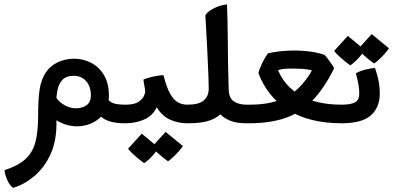

<svg xmlns="http://www.w3.org/2000/svg" viewBox="-40 -562 1809 883"><path d="M20.5 301.8Q5.4 292 -5.6 268.1Q-16.6 244.1 -19.5 220.7Q44.4 199.7 77.6 168.9Q110.8 138.2 123 90.8Q135.3 43.5 135.3 -26.9Q135.3 -106.9 142.6 -153.1Q149.9 -199.2 172.9 -231.9Q192.9 -260.7 227.5 -276.4Q262.2 -292 300.3 -292Q342.3 -292 378.9 -273.2Q415.5 -254.4 438.2 -216.6Q460.9 -178.7 460.9 -121.6Q460.9 -75.7 439.9 -44.4Q418.9 -13.2 385.3 2.9Q351.6 19 314 19Q273.4 19 235.1 0Q196.8 -19 172.4 -58.1L206.5 -145Q214.8 -106.4 245.8 -85.2Q276.9 -64 307.6 -64Q339.4 -64 358.6 -78.4Q377.9 -92.8 377.9 -123Q377.9 -164.6 356.2 -189Q334.5 -213.4 298.8 -213.4Q265.6 -213.4 248 -195.6Q230.5 -177.7 224.4 -147.7Q218.3 -117.7 218.3 -80.6Q218.3 -59.6 219 -37.4Q219.7 -15.1 219.7 6.3Q219.7 89.4 191.2 149.9Q162.6 210.4 117.2 248.5Q71.8 286.6 20.5 301.8ZM537.6 4.9Q498 4.9 473.9 -1.2Q449.7 -7.3 434.3 -18.1Q418.9 -28.8 404.8 -43.5L447.8 -115.2Q460.4 -95.7 479.2 -88.1Q498 -80.6 537.6 -80.6H547.4V4.9Z M527.8 4.9V-80.6H537.6Q578.1 -80.6 597.4 -94Q616.7 -107.4 622.3 -121.8Q627.9 -136.2 627.9 -139.2Q627.9 -143.1 626 -155.8Q624 -168.5 621.8 -180.9Q619.6 -193.4 619.6 -195.8Q633.3 -202.6 661.9 -209.2Q690.4 -215.8 711.9 -216.3Q725.6 -161.1 742.2 -131.6Q758.8 -102.1 778.6 -91.3Q798.3 -80.6 820.8 -80.6H830.6V4.9H820.8Q779.3 4.9 742.7 -11.5Q706.1 -27.8 680.7 -68.8Q662.6 -29.8 623.3 -12.5Q584 4.9 537.6 4.9ZM732.4 179.7Q706.5 161.1 684.3 140.6Q662.1 120.1 659.2 113.3L721.7 44.4L801.3 109.9Q781.2 137.2 759.5 157.5Q737.8 177.7 732.4 179.7ZM622.6 188Q596.7 169.4 574.7 149.2Q552.7 128.9 549.3 121.6L611.8 52.7L691.4 118.7Q664.1 153.3 646 169.9Q627.9 186.5 622.6 188Z M811 4.9V-80.6H820.8Q875.5 -80.6 897.7 -100.6Q919.9 -120.6 919.9 -153.8Q919.9 -170.4 918.7 -205.1Q917.5 -239.7 915.5 -282.7Q913.6 -325.7 911.4 -368.2Q909.2 -410.6 907.2 -443.8Q905.3 -477.1 904.3 -490.7Q912.6 -507.8 942.9 -523.4Q973.1 -539.1 1003.9 -541.5Q1006.8 -479 1007.6 -375Q1008.3 -271 1011.7 -150.9Q1012.7 -111.3 1035.4 -95.9Q1058.1 -80.6 1092.8 -80.6H1102.5V4.9H1092.8Q1046.9 4.9 1018.8 -6.8Q990.7 -18.6 973.6 -36.1Q950.2 -15.6 916.5 -5.4Q882.8 4.9 820.8 4.9Z M1083 4.9V-80.6H1107.4Q1190.9 -80.6 1246.1 -102.5Q1301.3 -124.5 1336.4 -160.4Q1371.6 -196.3 1394.5 -237.8Q1376.5 -243.7 1353 -245.1Q1329.6 -246.6 1302.2 -246.6Q1273.9 -246.6 1262 -244.9Q1250 -243.2 1238.8 -239.3Q1269 -165.5 1342.5 -123Q1416 -80.6 1531.2 -80.6H1541V4.9H1531.2Q1382.3 4.9 1285.9 -55.7Q1189.5 -116.2 1148.4 -226.1Q1153.8 -247.6 1167.2 -274.7Q1180.7 -301.8 1192.4 -316.9Q1236.3 -326.7 1283.9 -328.9Q1331.5 -331.1 1375.7 -326.2Q1419.9 -321.3 1452.1 -309.6Q1458 -304.2 1467 -292.5Q1476.1 -280.8 1484.6 -268.3Q1493.2 -255.9 1496.6 -247.6Q1447.3 -148.9 1391.1 -94Q1335 -39.1 1265.6 -17.1Q1196.3 4.9 1107.4 4.9Z M1521.5 4.9V-80.6H1531.2Q1575.2 -80.6 1593.8 -92Q1612.3 -103.5 1612.3 -131.3Q1612.3 -151.9 1608.4 -174.1Q1604.5 -196.3 1596.7 -224.6Q1614.7 -235.8 1642.6 -242.4Q1670.4 -249 1684.6 -249.5Q1695.3 -219.2 1700.9 -190.9Q1706.5 -162.6 1706.5 -131.3Q1706.5 -67.4 1665.3 -31.2Q1624 4.9 1531.2 4.9ZM1680.2 -270Q1654.3 -288.6 1632.1 -309.1Q1609.9 -329.6 1606.9 -336.4L1669.4 -405.3L1749 -339.8Q1729 -312.5 1707.3 -292.2Q1685.5 -272 1680.2 -270ZM1570.3 -261.7Q1544.4 -280.3 1522.5 -300.5Q1500.5 -320.8 1497.1 -328.1L1559.6 -397L1639.2 -331.1Q1611.8 -296.4 1593.8 -279.8Q1575.7 -263.2 1570.3 -261.7Z"/></svg>

Font: Harmattan
Style: Bold
Weight: 700
Designer: George W. Nuss III and SIL International
Foundry: SIL International
Version: Version 4.000